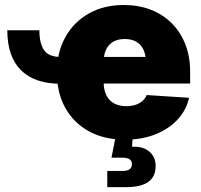

<svg xmlns="http://www.w3.org/2000/svg" viewBox="-20 -559 819 783"><path d="M228.5 -217.3Q121.1 -217.3 65.4 -272.9Q9.8 -328.6 9.8 -435.5H140.6Q140.6 -382.3 159.7 -354.5Q178.7 -326.7 228.5 -326.7ZM489.3 10.7Q405.8 10.7 343.3 -23.2Q280.8 -57.1 246.3 -119.1Q211.9 -181.2 211.9 -263.7Q211.9 -345.2 246.3 -407.2Q280.8 -469.2 342 -503.9Q403.3 -538.6 484.9 -538.6Q545.4 -538.6 595 -519.3Q644.5 -500 680.4 -464.1Q716.3 -428.2 735.8 -378.4Q755.4 -328.6 755.4 -267.1V-218.3H271V-326.7H665L574.7 -306.2Q574.7 -336.4 564.7 -357.2Q554.7 -377.9 535.6 -388.9Q516.6 -399.9 488.8 -399.9Q460.9 -399.9 441.9 -388.9Q422.9 -377.9 412.8 -357.2Q402.8 -336.4 402.8 -306.2V-223.6Q402.8 -191.9 414.1 -169.9Q425.3 -147.9 446 -137Q466.8 -126 495.1 -126Q515.6 -126 532.2 -131.3Q548.8 -136.7 560.5 -147Q572.3 -157.2 578.1 -171.4L751 -160.2Q739.7 -109.4 703.6 -70.8Q667.5 -32.2 612.5 -10.7Q557.6 10.7 489.3 10.7ZM417.5 204.1V138.2H479Q499 138.2 508.5 131.3Q518.1 124.5 518.1 110.8Q518.1 97.2 508.5 90.6Q499 84 479 84H434.6L455.1 -19.5H521V0L518.6 39.6Q563.5 37.1 589.1 59.3Q614.7 81.5 614.7 118.2Q614.7 161.6 584.7 182.9Q554.7 204.1 494.6 204.1Z"/></svg>

Font: Inter 24pt Black
Style: Regular
Weight: 900
Designer: Rasmus Andersson
Foundry: rsms
Version: Version 4.001;git-66647c0bb